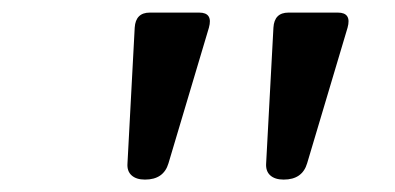

<svg xmlns="http://www.w3.org/2000/svg" viewBox="-20 -640 640 311"><path d="M222.7 -619.6Q199.7 -619.6 198.2 -595.2L186.5 -375.5Q185.5 -362.8 193.1 -356Q200.7 -349.1 214.8 -349.1Q245.1 -349.1 252.9 -375.5L318.4 -595.2Q325.2 -619.6 302.7 -619.6ZM447.3 -619.6Q424.3 -619.6 422.9 -595.2L411.1 -375.5Q410.2 -362.8 417.7 -356Q425.3 -349.1 439.5 -349.1Q469.7 -349.1 477.5 -375.5L543 -595.2Q549.8 -619.6 527.3 -619.6Z"/></svg>

Font: Courier Prime Code
Style: Italic
Weight: 400
Italic angle: -10°
Designer: Alan Dague-Greene
Foundry: Quote-Unquote Apps
Version: Version 3.18